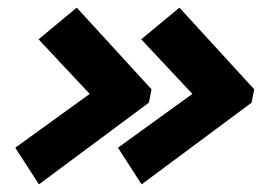

<svg xmlns="http://www.w3.org/2000/svg" viewBox="-20 -576 696 503"><path d="M20 -189 215 -330 81 -473 181 -556 377 -342 370 -307 82 -93ZM289 -189 484 -330 350 -473 450 -556 646 -342 639 -307 351 -93Z"/></svg>

Font: Prompt SemiBold
Style: Italic
Weight: 600
Italic angle: -12°
Designer: Katatrad Team
Foundry: CadsonDemak
Version: Version 1.001